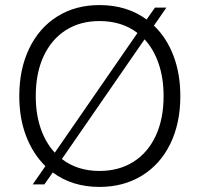

<svg xmlns="http://www.w3.org/2000/svg" viewBox="-20 -727 788 757"><path d="M188 -47 155 0H109L159 -72Q110 -120 83 -190.5Q56 -261 56 -348Q56 -455 95.5 -536.5Q135 -618 206.5 -662.5Q278 -707 372 -707Q481 -707 558 -650L591 -697H636L587 -626Q637 -578 664 -507Q691 -436 691 -348Q691 -241 651.5 -160Q612 -79 539.5 -34.5Q467 10 372 10Q265 10 188 -47ZM625 -348Q625 -419 605.5 -476Q586 -533 550 -572L224 -100Q285 -53 372 -53Q449 -53 506 -89Q563 -125 594 -191.5Q625 -258 625 -348ZM196 -125 522 -597Q461 -644 372 -644Q296 -644 239.5 -608Q183 -572 152 -505.5Q121 -439 121 -348Q121 -277 140.5 -220.5Q160 -164 196 -125Z"/></svg>

Font: Hanken Grotesk Light
Style: Regular
Weight: 300
Designer: Alfredo Marco Pradil
Foundry: Hanken Design Co.
Version: Version 3.014